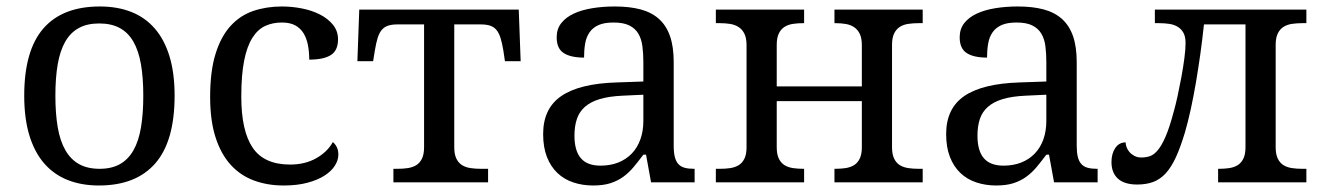

<svg xmlns="http://www.w3.org/2000/svg" viewBox="-20 -566 4098 596"><path d="M522 -269Q522 -127.9 462.2 -59.1Q402.3 9.8 287.1 9.8Q232.9 9.8 189.9 -7.3Q147 -24.4 116.9 -59.1Q86.9 -93.8 71 -146.2Q55.2 -198.7 55.2 -269Q55.2 -409.2 114.5 -477.5Q173.8 -545.9 290 -545.9Q344.2 -545.9 387.2 -529.1Q430.2 -512.2 460.2 -477.8Q490.2 -443.4 506.1 -391.4Q522 -339.4 522 -269ZM151.9 -269Q151.9 -213.4 159.2 -170.9Q166.5 -128.4 182.9 -99.9Q199.2 -71.3 225.3 -56.6Q251.5 -42 289.1 -42Q326.7 -42 352.5 -56.6Q378.4 -71.3 394.5 -99.9Q410.6 -128.4 417.7 -170.9Q424.8 -213.4 424.8 -269Q424.8 -324.7 417.5 -366.7Q410.2 -408.7 394 -436.8Q377.9 -464.8 351.8 -479Q325.7 -493.2 288.1 -493.2Q250.5 -493.2 224.6 -479Q198.7 -464.8 182.6 -436.8Q166.5 -408.7 159.2 -366.7Q151.9 -324.7 151.9 -269Z M860.4 9.8Q810.5 9.8 768.6 -5.6Q726.6 -21 696.3 -54.2Q666 -87.4 649.2 -139.4Q632.3 -191.4 632.3 -265.1Q632.3 -345.2 649.2 -399.2Q666 -453.1 696 -485.8Q726.1 -518.6 766.8 -532.2Q807.6 -545.9 855 -545.9Q886.2 -545.9 917.2 -539.8Q948.2 -533.7 973.1 -521Q998 -508.3 1013.7 -489Q1029.3 -469.7 1029.3 -443.8Q1029.3 -409.2 1006.8 -395Q984.4 -380.9 939.9 -380.9Q939.9 -404.3 936 -425.3Q932.1 -446.3 922.6 -462.2Q913.1 -478 896.7 -487.1Q880.4 -496.1 855 -496.1Q826.2 -496.1 803 -485.4Q779.8 -474.6 763.2 -448.2Q746.6 -421.9 737.8 -377.4Q729 -333 729 -266.1Q729 -159.7 764.4 -107.4Q799.8 -55.2 880.4 -55.2Q926.8 -55.2 961.4 -74.7Q996.1 -94.2 1013.2 -125Q1020.5 -119.1 1025.4 -109.4Q1030.3 -99.6 1030.3 -85.9Q1030.3 -68.8 1019.5 -51.8Q1008.8 -34.7 987.5 -21Q966.3 -7.3 934.6 1.2Q902.8 9.8 860.4 9.8Z M1590.3 -536.1 1596.2 -376H1547.4L1542.5 -409.2Q1538.6 -432.6 1533.7 -448.2Q1528.8 -463.9 1521 -473.1Q1513.2 -482.4 1501.5 -486.3Q1489.7 -490.2 1472.2 -490.2H1390.1V-108.9Q1390.1 -86.9 1396.7 -73.5Q1403.3 -60.1 1414.6 -53.2Q1425.8 -46.4 1440.7 -44.2Q1455.6 -42 1472.2 -42H1495.1V0H1201.2V-42H1214.4Q1231 -42 1245.8 -44.2Q1260.7 -46.4 1272 -53.2Q1283.2 -60.1 1289.8 -73.5Q1296.4 -86.9 1296.4 -108.9V-490.2H1213.4Q1196.3 -490.2 1184.6 -486.3Q1172.9 -482.4 1165 -473.1Q1157.2 -463.9 1152.3 -448.2Q1147.5 -432.6 1143.6 -409.2L1138.2 -376H1089.4L1095.2 -536.1Z M1763.2 -145Q1763.2 -98.1 1783 -75Q1802.7 -51.8 1844.2 -51.8Q1874.5 -51.8 1899.2 -61.5Q1923.8 -71.3 1941.2 -89.4Q1958.5 -107.4 1967.8 -133.3Q1977.1 -159.2 1977.1 -190.9V-272L1913.1 -269Q1870.6 -267.1 1842 -258.5Q1813.5 -250 1795.9 -234.6Q1778.3 -219.2 1770.8 -196.8Q1763.2 -174.3 1763.2 -145ZM1884.3 -496.1Q1855.5 -496.1 1837.6 -488Q1819.8 -480 1809.8 -465.3Q1799.8 -450.7 1796.4 -430.7Q1793 -410.6 1793 -387.2Q1751.5 -387.2 1729.7 -401.4Q1708 -415.5 1708 -450.2Q1708 -476.1 1722.2 -494.1Q1736.3 -512.2 1761 -523.7Q1785.6 -535.2 1818.4 -540.5Q1851.1 -545.9 1888.2 -545.9Q1934.1 -545.9 1968.3 -536.9Q2002.4 -527.8 2025.4 -507.3Q2048.3 -486.8 2059.8 -453.9Q2071.3 -420.9 2071.3 -373V-113.8Q2071.3 -92.8 2074.7 -79.1Q2078.1 -65.4 2085.4 -57.1Q2092.8 -48.8 2104.7 -45.4Q2116.7 -42 2133.3 -42H2136.2V0H2001L1985.4 -85.9H1977.1Q1961.4 -64.9 1946.8 -47.4Q1932.1 -29.8 1914.6 -17.1Q1897 -4.4 1874.8 2.7Q1852.5 9.8 1821.3 9.8Q1788.1 9.8 1759.5 0.2Q1731 -9.3 1710.2 -29.1Q1689.5 -48.8 1677.7 -78.9Q1666 -108.9 1666 -149.9Q1666 -229.5 1722.7 -268.1Q1779.3 -306.6 1894 -310.1L1977.1 -313V-373Q1977.1 -399.9 1974.1 -422.6Q1971.2 -445.3 1961.4 -461.7Q1951.7 -478 1933.3 -487.1Q1915 -496.1 1884.3 -496.1Z M2844.2 -536.1V-494.1H2831.1Q2814.5 -494.1 2799.6 -491.9Q2784.7 -489.7 2773.4 -482.7Q2762.2 -475.6 2755.6 -462.2Q2749 -448.7 2749 -426.8V-108.9Q2749 -86.9 2755.6 -73.5Q2762.2 -60.1 2773.4 -53.2Q2784.7 -46.4 2799.6 -44.2Q2814.5 -42 2831.1 -42H2844.2V0H2570.3V-42H2573.2Q2589.8 -42 2604.7 -44.2Q2619.6 -46.4 2630.9 -53.2Q2642.1 -60.1 2648.7 -73.5Q2655.3 -86.9 2655.3 -108.9V-252H2391.1V-108.9Q2391.1 -86.9 2397.7 -73.5Q2404.3 -60.1 2415.5 -53.2Q2426.8 -46.4 2441.7 -44.2Q2456.5 -42 2473.1 -42H2476.1V0H2202.1V-42H2215.3Q2231.9 -42 2246.8 -44.2Q2261.7 -46.4 2272.9 -53.2Q2284.2 -60.1 2290.8 -73.5Q2297.4 -86.9 2297.4 -108.9V-425.8Q2297.4 -447.8 2290.8 -461.2Q2284.2 -474.6 2272.9 -481.9Q2261.7 -489.3 2246.8 -491.7Q2231.9 -494.1 2215.3 -494.1H2202.1V-536.1H2476.1V-494.1H2473.1Q2456.5 -494.1 2441.7 -491.9Q2426.8 -489.7 2415.5 -482.7Q2404.3 -475.6 2397.7 -462.2Q2391.1 -448.7 2391.1 -426.8V-297.9H2655.3V-425.8Q2655.3 -447.8 2648.7 -461.2Q2642.1 -474.6 2630.9 -481.9Q2619.6 -489.3 2604.7 -491.7Q2589.8 -494.1 2573.2 -494.1H2570.3V-536.1Z M3014.2 -145Q3014.2 -98.1 3033.9 -75Q3053.7 -51.8 3095.2 -51.8Q3125.5 -51.8 3150.1 -61.5Q3174.8 -71.3 3192.1 -89.4Q3209.5 -107.4 3218.8 -133.3Q3228 -159.2 3228 -190.9V-272L3164.1 -269Q3121.6 -267.1 3093 -258.5Q3064.5 -250 3046.9 -234.6Q3029.3 -219.2 3021.7 -196.8Q3014.2 -174.3 3014.2 -145ZM3135.3 -496.1Q3106.4 -496.1 3088.6 -488Q3070.8 -480 3060.8 -465.3Q3050.8 -450.7 3047.4 -430.7Q3043.9 -410.6 3043.9 -387.2Q3002.4 -387.2 2980.7 -401.4Q2959 -415.5 2959 -450.2Q2959 -476.1 2973.1 -494.1Q2987.3 -512.2 3012 -523.7Q3036.6 -535.2 3069.3 -540.5Q3102.1 -545.9 3139.2 -545.9Q3185.1 -545.9 3219.2 -536.9Q3253.4 -527.8 3276.4 -507.3Q3299.3 -486.8 3310.8 -453.9Q3322.3 -420.9 3322.3 -373V-113.8Q3322.3 -92.8 3325.7 -79.1Q3329.1 -65.4 3336.4 -57.1Q3343.8 -48.8 3355.7 -45.4Q3367.7 -42 3384.3 -42H3387.2V0H3252L3236.3 -85.9H3228Q3212.4 -64.9 3197.8 -47.4Q3183.1 -29.8 3165.5 -17.1Q3147.9 -4.4 3125.7 2.7Q3103.5 9.8 3072.3 9.8Q3039.1 9.8 3010.5 0.2Q2981.9 -9.3 2961.2 -29.1Q2940.4 -48.8 2928.7 -78.9Q2917 -108.9 2917 -149.9Q2917 -229.5 2973.6 -268.1Q3030.3 -306.6 3145 -310.1L3228 -313V-373Q3228 -399.9 3225.1 -422.6Q3222.2 -445.3 3212.4 -461.7Q3202.6 -478 3184.3 -487.1Q3166 -496.1 3135.3 -496.1Z M3660.2 -432.1Q3660.2 -452.1 3653.6 -464.1Q3647 -476.1 3635.7 -482.9Q3624.5 -489.7 3609.6 -491.9Q3594.7 -494.1 3578.1 -494.1H3564.9V-536.1H4035.2V-494.1H4022Q4005.4 -494.1 3990.5 -491.9Q3975.6 -489.7 3964.4 -482.7Q3953.1 -475.6 3946.5 -462.2Q3939.9 -448.7 3939.9 -426.8V-108.9Q3939.9 -86.9 3946.5 -73.5Q3953.1 -60.1 3964.4 -53.2Q3975.6 -46.4 3990.5 -44.2Q4005.4 -42 4022 -42H4035.2V0H3761.2V-42H3764.2Q3780.8 -42 3795.7 -44.2Q3810.5 -46.4 3821.8 -53.2Q3833 -60.1 3839.6 -73.5Q3846.2 -86.9 3846.2 -108.9V-490.2H3717.3Q3712.4 -444.3 3706.1 -398.7Q3699.7 -353 3692.4 -310.1Q3685.1 -267.1 3676.5 -227.8Q3668 -188.5 3658.2 -154.8Q3644.5 -109.4 3630.4 -78.4Q3616.2 -47.4 3598.9 -28.3Q3581.5 -9.3 3559.8 -1.2Q3538.1 6.8 3510.3 6.8Q3470.2 6.8 3450.2 -11.5Q3430.2 -29.8 3430.2 -63Q3430.2 -88.9 3441.9 -106.4Q3453.6 -124 3474.1 -124Q3474.1 -117.2 3477.1 -109.1Q3480 -101.1 3486.1 -94Q3492.2 -86.9 3501.5 -82Q3510.7 -77.1 3522.9 -77.1Q3537.1 -77.1 3549.6 -81.3Q3562 -85.4 3574.2 -100.1Q3586.4 -114.7 3598.4 -142.6Q3610.4 -170.4 3623 -217.8Q3628.9 -238.3 3635.3 -267.3Q3641.6 -296.4 3647.2 -326.7Q3652.8 -356.9 3656.5 -385Q3660.2 -413.1 3660.2 -432.1Z"/></svg>

Font: Droid Serif
Style: Regular
Weight: 400
Designer: Monotype Design team
Foundry: Monotype Imaging Inc.
Version: Version 1.03